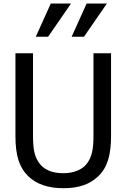

<svg xmlns="http://www.w3.org/2000/svg" viewBox="-20 -1020 696 1056"><path d="M259.3 -1000.5 176.8 -817.9H244.6L370.6 -1000.5ZM456.5 -1000.5 374 -817.9H441.9L567.9 -1000.5ZM327.6 15.1C415.5 15.1 474.6 -6.3 521.5 -51.8C571.8 -100.6 590.8 -169.4 590.8 -273.4V-727.1H494.1V-271C494.1 -204.1 486.3 -162.6 462.9 -127C437.5 -88.4 388.7 -67.4 327.6 -67.4C264.2 -67.4 219.2 -87.4 192.9 -127C168.9 -162.1 161.6 -203.1 161.6 -273.4V-727.1H64.9V-273.4C64.9 -168 84 -102.1 134.3 -51.8C179.7 -7.3 244.1 15.1 327.6 15.1Z"/></svg>

Font: SG Kara SemiBold
Style: Regular
Weight: 400
Designer: Damoon Khanjanzadeh
Version: Version 1.000